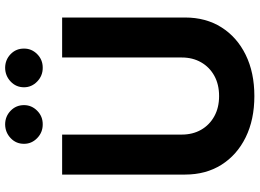

<svg xmlns="http://www.w3.org/2000/svg" viewBox="-150 -836 997 737"><g transform="rotate(-90 348.5 -467.5)"><path d="M496.3 -727.5H649.8V-255.5Q649.8 -175.8 612.1 -116Q574.4 -56.2 506.5 -22.9Q438.7 10.4 348.2 10.4Q257.8 10.4 190 -22.9Q122.2 -56.2 84.5 -116Q46.9 -175.8 46.9 -255.5V-727.5H200.4V-268.2Q200.4 -226.4 218.8 -194.1Q237.3 -161.8 270.6 -143.4Q303.8 -125 348.2 -125Q393 -125 426.2 -143.4Q459.4 -161.8 477.8 -194.1Q496.3 -226.4 496.3 -268.2ZM239.8 -802Q208.9 -801.8 186.9 -823.2Q164.8 -844.6 165 -873.8Q164.8 -904.4 186.9 -925.2Q208.9 -946 239.8 -946.3Q270.4 -946 291.9 -925.2Q313.5 -904.4 313.5 -873.8Q313.5 -844.6 291.9 -823.2Q270.4 -801.8 239.8 -802ZM456.8 -802Q426.2 -801.8 404.1 -823.2Q382 -844.6 382 -873.8Q382 -904.4 404.1 -925.2Q426.2 -946 456.8 -946.3Q487.7 -946 509.2 -925.2Q530.7 -904.4 530.5 -873.8Q530.7 -844.6 509.2 -823.2Q487.7 -801.8 456.8 -802Z"/></g></svg>

Font: Inter Tight
Style: Regular
Weight: 400
Designer: Rasmus Andersson
Foundry: rsms
Version: Version 3.002